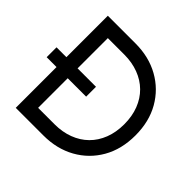

<svg xmlns="http://www.w3.org/2000/svg" viewBox="-176 -866 1032 1032"><g transform="rotate(45 340.0 -350.0)"><path d="M5 -385H80V-700H290Q392 -700 471 -656Q550 -612 595 -533.5Q640 -455 640 -350Q640 -245 595 -166.5Q550 -88 471 -44Q392 0 290 0H80V-310H5ZM165 -85H290Q349 -85 398 -103.5Q447 -122 482 -156.5Q517 -191 536 -240Q555 -289 555 -350Q555 -411 536 -460Q517 -509 482 -543.5Q447 -578 398 -596.5Q349 -615 290 -615H165V-385H305V-310H165Z"/></g></svg>

Font: Jost
Style: Regular
Weight: 400
Version: Version 3.710